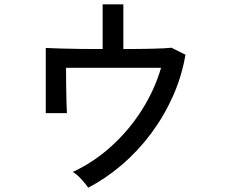

<svg xmlns="http://www.w3.org/2000/svg" viewBox="-20 -819 1040 881"><path d="M385 42Q373 25 353 3Q333 -19 314 -30Q409 -74 489.5 -146.5Q570 -219 629.5 -312Q689 -405 719 -508H283Q283 -475 283.5 -432.5Q284 -390 285 -353Q286 -316 287 -300H190V-599Q214 -598 255 -596.5Q296 -595 346.5 -594.5Q397 -594 451 -594V-799H546V-594Q620 -594 681 -595.5Q742 -597 767 -600L831 -568Q814 -468 773 -376.5Q732 -285 672.5 -205.5Q613 -126 539.5 -63Q466 0 385 42Z"/></svg>

Font: Zen Kaku Gothic New Medium
Style: Regular
Weight: 500
Designer: Yoshimichi Ohira
Foundry: Positype
Version: Version 1.002